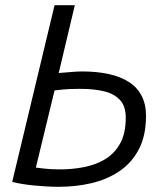

<svg xmlns="http://www.w3.org/2000/svg" viewBox="-20 -713 647 739"><path d="M206 6Q162 6 111.5 1Q61 -4 27 -13L190 -693H268L206 -432Q235 -434 256 -436Q277 -438 296 -438Q353 -438 398.5 -428Q444 -418 476 -397.5Q508 -377 525 -344.5Q542 -312 542 -267Q542 -191 514.5 -138.5Q487 -86 439.5 -54Q392 -22 332 -8Q272 6 206 6ZM211 -61Q257 -61 302 -69.5Q347 -78 383.5 -99.5Q420 -121 442 -160Q464 -199 464 -260Q464 -305 441 -329Q418 -353 379 -362Q340 -371 290 -371Q244 -371 222.5 -368.5Q201 -366 190 -365L118 -68Q126 -67 151 -64Q176 -61 211 -61Z"/></svg>

Font: Ubuntu Sans
Style: Italic
Weight: 400
Italic angle: -13.5°
Designer: Dalton Maag Ltd
Foundry: Dalton Maag Ltd
Version: Version 1.006